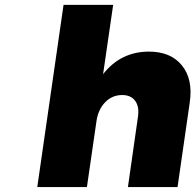

<svg xmlns="http://www.w3.org/2000/svg" viewBox="-20 -762 796 782"><path d="M131.8 0 238.8 -742.2H440.9L399.9 -460Q471.7 -551.8 586.9 -551.8Q675.3 -551.8 720.9 -495.6Q766.6 -439.5 752.9 -345.2L703.1 0H501L542 -287.1Q547.9 -327.6 530.5 -351.3Q513.2 -375 477.1 -375Q436 -374.5 408 -345.2Q379.9 -315.9 373 -269L334 0Z"/></svg>

Font: Trueno ExtraBold
Style: Italic
Weight: 800
Designer: Julieta Ulanovsky
Foundry: Julieta Ulanovsky
Version: Version 3.001b | FøM Fix